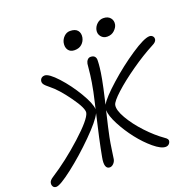

<svg xmlns="http://www.w3.org/2000/svg" viewBox="-178 -1113 1286 1267"><g transform="rotate(-20 465.0 -479.0)"><path d="M661.1 -825.2Q634.3 -825.2 618.4 -845Q602.5 -864.7 607.9 -891.1Q613.3 -915 632.3 -932.1Q651.4 -949.2 675.8 -949.2Q708.5 -949.2 724.9 -929.4Q741.2 -909.7 735.8 -882.8Q731.9 -863.3 711.9 -844.2Q691.9 -825.2 661.1 -825.2ZM428.2 -814.9Q398.4 -814.9 384.3 -835Q370.1 -855 376 -886.2Q381.3 -910.2 399.4 -927.5Q417.5 -944.8 440.9 -944.8Q478 -944.8 493.7 -925.3Q509.3 -905.8 503.9 -876Q498.5 -849.6 479.2 -832.3Q460 -814.9 428.2 -814.9ZM5.9 -8.8Q-9.8 -8.8 -16.6 -20.8Q-23.4 -32.7 -20 -46.9Q-17.1 -62 5.9 -77.1Q119.6 -149.9 233.6 -253.4Q347.7 -356.9 357.9 -399.9Q364.7 -430.2 302.5 -516.8Q240.2 -603.5 190.9 -642.1Q163.6 -663.6 155.3 -676Q147 -688.5 150.9 -703.1Q153.3 -712.9 161.9 -719.5Q170.4 -726.1 183.1 -726.1Q212.9 -726.1 270.8 -662.8Q328.6 -599.6 375.2 -521Q421.9 -442.4 423.8 -401.9Q424.3 -404.8 433.1 -440.9Q452.1 -520.5 460.9 -576.2Q469.7 -631.8 471.9 -661.6Q474.1 -691.4 476.1 -702.1Q479 -717.3 488 -727.5Q497.1 -737.8 509.8 -737.8Q529.8 -737.8 538.8 -727.3Q547.9 -716.8 546.9 -700.2Q546.9 -699.7 546.6 -690.7Q546.4 -681.6 545.7 -673.8Q544.9 -666 543.5 -650.6Q542 -635.3 539.1 -616.2Q536.1 -597.2 531.5 -572Q526.9 -546.9 519.5 -512.7Q512.2 -478.5 502.9 -439Q502 -434.6 499.3 -423.6Q496.6 -412.6 495.1 -407.2Q520.5 -450.2 608.2 -528.6Q695.8 -606.9 790 -669.9Q884.3 -732.9 921.9 -732.9Q935.5 -732.9 944.3 -723.1Q953.1 -713.4 950.2 -699.2Q947.3 -682.6 918.9 -668.9Q842.3 -628.9 758.1 -569.8Q673.8 -510.7 616.9 -458.7Q560.1 -406.7 555.2 -383.8Q547.9 -350.1 582.8 -289.6Q617.7 -229 674.3 -168.5Q731 -107.9 788.1 -67.9Q811.5 -52.7 808.1 -38.1Q805.7 -25.4 796.6 -17.6Q787.6 -9.8 773.9 -9.8Q742.2 -9.8 692.6 -51Q643.1 -92.3 598.6 -149.2Q554.2 -206.1 521.2 -269Q488.3 -332 486.8 -372.1Q456.5 -245.6 446.8 -196.8Q439.5 -160.6 432.1 -107.9Q424.8 -55.2 423.8 -50.8Q420.4 -33.7 408 -21.2Q395.5 -8.8 381.8 -8.8Q361.8 -8.8 355 -28.6Q348.1 -48.3 356 -89.8Q377 -203.6 418 -376Q395.5 -329.1 305.7 -239.5Q215.8 -149.9 124.8 -79.3Q33.7 -8.8 5.9 -8.8Z"/></g></svg>

Font: Shantell Sans Bouncy
Style: Italic
Weight: 300
Italic angle: -11.31°
Designer: Stephen Nixon, Anya Danilova, Shantell Martin
Foundry: Arrow Type
Version: Version 1.006;[9816181b4]